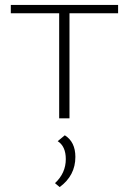

<svg xmlns="http://www.w3.org/2000/svg" viewBox="-20 -482 525 782"><path d="M461 -462V-428H263V0H221V-428H24V-462ZM244 69Q287 96 287 157Q287 233 223 280L204 264Q248 223 248 166Q248 114 215 93Z"/></svg>

Font: EauTestSC Light
Style: Regular
Weight: 300
Designer: Christian Thalmann (Catharsis Fonts)
Version: Version 0.001;PS 000.001;hotconv 1.0.88;makeotf.lib2.5.64775